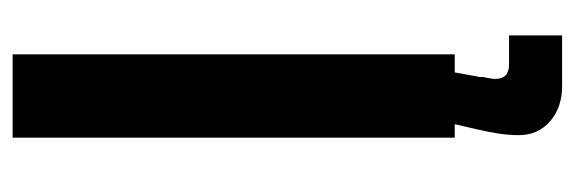

<svg xmlns="http://www.w3.org/2000/svg" viewBox="-323 -417 910 304"><g transform="rotate(-90 132.0 -265.0)"><path d="M198 0H66V-700H198ZM228 170H148Q114 170 92 151Q70 132 70 101Q70 74 79 36L92 -20H173L163 35Q162 38 162 43Q162 48 161 50Q159 60 159 64Q159 86 182 86H228Z"/></g></svg>

Font: Rootstock Sans Headline
Style: Bold
Weight: 700
Designer: Florian Karsten
Foundry: Florian Karsten
Version: Version 2.000;FEAKit 1.0